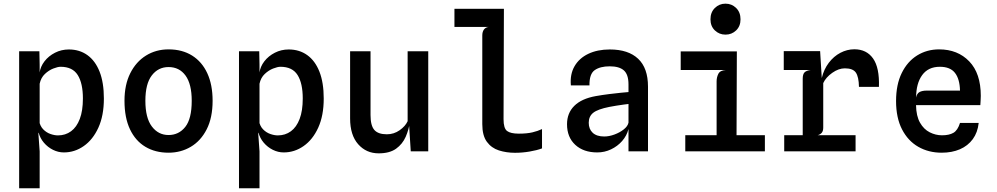

<svg xmlns="http://www.w3.org/2000/svg" viewBox="-20 -826 5440 1048"><path d="M84.5 201.5V-546H195L196.5 -472V-124L189.5 -97.5L196.5 0.5V201.5ZM356 -556Q414 -556 457 -525.2Q500 -494.5 523.5 -435Q547 -375.5 547 -288Q547 -195 517 -129.2Q487 -63.5 437.2 -28.8Q387.5 6 328.5 6Q298 6 269.2 -8.2Q240.5 -22.5 219.5 -47.2Q198.5 -72 190.5 -103.5L154.5 -119.5L193 -168Q198.5 -138 215.8 -120.2Q233 -102.5 255 -94.8Q277 -87 296.5 -87Q337 -87 367.8 -109.5Q398.5 -132 415.5 -176.8Q432.5 -221.5 432.5 -288.5Q432.5 -371.5 404.2 -416.5Q376 -461.5 310.5 -461.5Q295.5 -461.5 271 -452Q246.5 -442.5 225 -422.2Q203.5 -402 196.5 -369L191.5 -412L196 -428Q200.5 -462.5 223 -491.5Q245.5 -520.5 280.2 -538.2Q315 -556 356 -556Z M900 7.5Q827.5 7.5 773.5 -24.8Q719.5 -57 689.5 -120.2Q659.5 -183.5 659.5 -276Q659.5 -363.5 691 -426.2Q722.5 -489 777 -522.8Q831.5 -556.5 900 -556.5Q974.5 -556.5 1028.5 -522.8Q1082.5 -489 1111.5 -426.2Q1140.5 -363.5 1140.5 -276Q1140.5 -183.5 1108.2 -120.2Q1076 -57 1021.5 -24.8Q967 7.5 900 7.5ZM900 -89Q956 -89 991.2 -133.2Q1026.5 -177.5 1026.5 -276Q1026.5 -367 992.8 -413.5Q959 -460 900 -460Q843.5 -460 808.5 -414.2Q773.5 -368.5 773.5 -276Q773.5 -182.5 808.8 -135.8Q844 -89 900 -89Z M1284.5 201.5V-546H1395L1396.5 -472V-124L1389.5 -97.5L1396.5 0.5V201.5ZM1556 -556Q1614 -556 1657 -525.2Q1700 -494.5 1723.5 -435Q1747 -375.5 1747 -288Q1747 -195 1717 -129.2Q1687 -63.5 1637.2 -28.8Q1587.5 6 1528.5 6Q1498 6 1469.2 -8.2Q1440.5 -22.5 1419.5 -47.2Q1398.5 -72 1390.5 -103.5L1354.5 -119.5L1393 -168Q1398.5 -138 1415.8 -120.2Q1433 -102.5 1455 -94.8Q1477 -87 1496.5 -87Q1537 -87 1567.8 -109.5Q1598.5 -132 1615.5 -176.8Q1632.5 -221.5 1632.5 -288.5Q1632.5 -371.5 1604.2 -416.5Q1576 -461.5 1510.5 -461.5Q1495.5 -461.5 1471 -452Q1446.5 -442.5 1425 -422.2Q1403.5 -402 1396.5 -369L1391.5 -412L1396 -428Q1400.5 -462.5 1423 -491.5Q1445.5 -520.5 1480.2 -538.2Q1515 -556 1556 -556Z M2047 11Q1979 11 1935 -38.8Q1891 -88.5 1891 -179.5V-546H2002.5V-198Q2002.5 -140.5 2023.2 -116.8Q2044 -93 2091.5 -93Q2130 -93 2161.2 -115Q2192.5 -137 2205 -164.5V-546H2317.5V0H2222L2209 -206L2218 -164.5Q2212 -119.5 2194.5 -79.5Q2177 -39.5 2141.8 -14.2Q2106.5 11 2047 11Z M2791 8Q2744 8 2703.2 -5Q2662.5 -18 2637.5 -52Q2612.5 -86 2612.5 -148.5V-632Q2612.5 -652.5 2621.5 -664.8Q2630.5 -677 2647.5 -679H2460.5V-778H2730.5L2728.5 -175.5Q2728.5 -125.5 2747.8 -111Q2767 -96.5 2812 -96.5Q2856 -96.5 2885.8 -103.5Q2915.5 -110.5 2938.5 -121.5V-16Q2910.5 -5.5 2870.8 1.2Q2831 8 2791 8Z M3240 6Q3165 6 3120 -35.5Q3075 -77 3075 -148Q3075 -208.5 3114.5 -248Q3154 -287.5 3232 -301.5Q3269 -308 3305.2 -312.5Q3341.5 -317 3369.8 -319.8Q3398 -322.5 3410.5 -323.5V-365.5Q3410.5 -419.5 3385.2 -441.8Q3360 -464 3308 -464Q3256 -464 3226.2 -443.2Q3196.5 -422.5 3197.5 -360H3096Q3090.5 -420.5 3116 -464.5Q3141.5 -508.5 3191.2 -532.2Q3241 -556 3308.5 -556Q3409.5 -556 3463.2 -505.2Q3517 -454.5 3517 -353V0H3410.5V-121.5Q3401 -85 3375.8 -56.2Q3350.5 -27.5 3315.2 -10.8Q3280 6 3240 6ZM3278 -81Q3305 -81 3334 -91.8Q3363 -102.5 3384.8 -119.8Q3406.5 -137 3410.5 -156.5V-258.5Q3403.5 -258 3384.5 -255.2Q3365.5 -252.5 3344 -249.2Q3322.5 -246 3306 -242.5Q3243 -230 3218.2 -210.5Q3193.5 -191 3193.5 -156Q3193.5 -121.5 3215.2 -101.2Q3237 -81 3278 -81Z M3891.5 -15V-382Q3891.5 -404 3901 -423Q3910.5 -442 3942.5 -444L3891.5 -466.5L3886 -510L4002 -545.5L4000 -15ZM3720.5 0V-88H4155V0ZM3695.5 -444V-545.5H4002L3964.5 -444ZM3940 -637Q3906 -637 3882 -660Q3858 -683 3858 -720.5Q3858 -759 3882 -782.5Q3906 -806 3940 -806Q3974 -806 3998 -782.5Q4022 -759 4022 -720.5Q4022 -683 3998 -660Q3974 -637 3940 -637Z M4260.5 0V-88H4650V0ZM4258 -444V-547H4422V-444ZM4361.5 -10V-396Q4361.5 -421 4371.5 -431Q4381.5 -441 4405.5 -444L4361.5 -486V-547H4456.5L4465.5 -400Q4477 -448 4503.8 -483.2Q4530.5 -518.5 4567.2 -537.8Q4604 -557 4643.5 -557Q4710 -557 4745.5 -506.8Q4781 -456.5 4777.5 -352H4668.5Q4667.5 -406.5 4651.5 -429.8Q4635.5 -453 4591.5 -453Q4557.5 -453 4522.8 -428.5Q4488 -404 4473.5 -372.5V-129.5Q4473.5 -111.5 4465.8 -101.8Q4458 -92 4443 -88L4473.5 -66.5V-10Z M5120 7.5Q5048.5 7.5 4992.2 -24.8Q4936 -57 4903.5 -120Q4871 -183 4871 -274.5Q4871 -364.5 4902 -427.5Q4933 -490.5 4986.2 -523.5Q5039.5 -556.5 5106 -556.5Q5207.5 -556.5 5270.5 -491Q5333.5 -425.5 5333.5 -303Q5333.5 -286 5332.5 -276.2Q5331.5 -266.5 5331 -252H4980Q4981 -192.5 5001.8 -156.2Q5022.5 -120 5054.8 -103.8Q5087 -87.5 5122 -87.5Q5160.5 -87.5 5184 -101Q5207.5 -114.5 5220 -155H5322Q5316.5 -103 5289.8 -66.5Q5263 -30 5219.5 -11.2Q5176 7.5 5120 7.5ZM4980.5 -293.5Q4984.5 -315.5 4999 -323.5Q5013.5 -331.5 5039 -331.5H5220Q5218.5 -395 5192.5 -428.2Q5166.5 -461.5 5110 -461.5Q5046.5 -461.5 5013.5 -416Q4980.5 -370.5 4980.5 -293.5Z"/></svg>

Font: Spline Sans Mono Medium
Style: Regular
Weight: 500
Monospace: yes
Version: Version 1.004